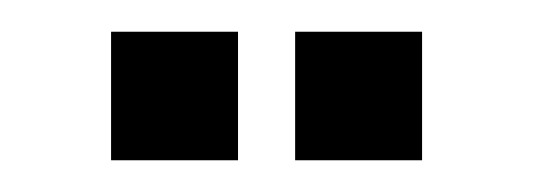

<svg xmlns="http://www.w3.org/2000/svg" viewBox="-20 -763 336 121"><path d="M166 -662V-743H246V-662ZM50 -662V-743H130V-662Z"/></svg>

Font: Big Shoulders Display SemiBold
Style: Regular
Weight: 600
Designer: Patric King
Foundry: XO Type Co
Version: Version 1.000; ttfautohint (v1.8.2)